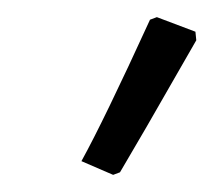

<svg xmlns="http://www.w3.org/2000/svg" viewBox="-20 -726 249 224"><path d="M163 -706 208 -689 209 -679 151 -578 120 -525 112 -522 75 -538Q101 -585 155 -703Z"/></svg>

Font: Alegreya Sans SC
Style: Italic
Weight: 400
Italic angle: -7°
Designer: Juan Pablo del Peral
Foundry: Huerta Tipografica
Version: Version 2.008; ttfautohint (v1.6)